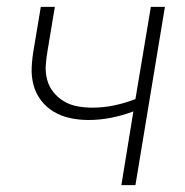

<svg xmlns="http://www.w3.org/2000/svg" viewBox="-20 -540 540 560"><path d="M334 0 369 -215Q337 -203 304 -196.5Q271 -190 238 -190Q211 -190 185 -195.5Q159 -201 137 -214Q115 -227 99.5 -247.5Q84 -268 77.5 -293Q71 -318 72.5 -345.5Q74 -373 79 -400L99 -520H140L119 -394Q115 -372 113.5 -350Q112 -328 117.5 -307.5Q123 -287 136 -271Q149 -255 166.5 -244.5Q184 -234 205.5 -230Q227 -226 249 -226Q281 -226 312.5 -232.5Q344 -239 375 -251L420 -520H461L375 0Z"/></svg>

Font: Iosevka Curly Extralight
Style: Italic
Weight: 200
Italic angle: -9°
Monospace: yes
Designer: Belleve Invis
Foundry: Belleve Invis
Version: Version 22.1.2; ttfautohint (v1.8.4)